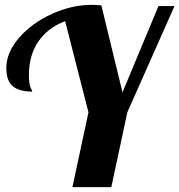

<svg xmlns="http://www.w3.org/2000/svg" viewBox="-20 -770 738 790"><path d="M344 -308 278 0H438L504 -308L698 -745H632L484 -390L397 -748C379.7 -749.3 366.3 -750 357 -750C302.3 -750 247.7 -737.5 193 -712.5C138.3 -687.5 93.5 -654.8 58.5 -614.5C23.5 -574.2 6 -532.7 6 -490C6 -455.3 14.8 -430.5 32.5 -415.5C50.2 -400.5 77 -393 113 -393C113 -394.3 110.7 -399.8 106 -409.5C101.3 -419.2 99 -436.3 99 -461C99 -515.7 112 -561.8 138 -599.5C164 -637.2 200.7 -665 248 -683Z"/></svg>

Font: DonutKreme
Style: Regular
Weight: 400
Designer: Impallari Type
Foundry: Impallari Type
Version: Version 2.100